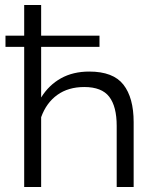

<svg xmlns="http://www.w3.org/2000/svg" viewBox="-20 -750 625 770"><path d="M77 0V-562H2V-607H77V-730H145V-607H379V-562H145V-359Q176 -409 224.5 -436Q273 -463 338 -463Q434 -463 475 -410.5Q516 -358 516 -260V0H448V-245Q448 -323 418 -362Q388 -401 318 -401Q254 -401 210 -369.5Q166 -338 145 -280V0Z"/></svg>

Font: Raleway
Style: Regular
Weight: 400
Designer: Matt McInerney, Pablo Impallari, Rodrigo Fuenzalida
Foundry: Matt McInerney, Pablo Impallari, Rodrigo Fuenzalida
Version: Version 4.101;RELEASE